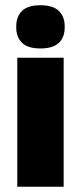

<svg xmlns="http://www.w3.org/2000/svg" viewBox="-20 -713 308 733"><path d="M46 0V-492.5H223V0ZM134.5 -528Q86 -528 64 -549.8Q42 -571.5 42 -608.5V-612.5Q42 -649.5 64 -671.2Q86 -693 134.5 -693Q182.5 -693 204.8 -671.2Q227 -649.5 227 -612.5V-608.5Q227 -571 204.8 -549.5Q182.5 -528 134.5 -528Z"/></svg>

Font: Anek Bangla Medium ExtraBold
Style: Regular
Weight: 800
Version: Version 1.003